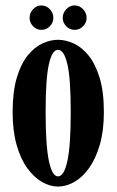

<svg xmlns="http://www.w3.org/2000/svg" viewBox="-20 -676 430 707"><path d="M193.5 11Q164 11 134.5 -6Q105 -23 80.2 -57.2Q55.5 -91.5 41 -143Q26.5 -194.5 26.5 -263.5Q26.5 -338.5 41.8 -389.8Q57 -441 82 -471.8Q107 -502.5 136.2 -516Q165.5 -529.5 193.5 -529.5Q221.5 -529.5 251.2 -516Q281 -502.5 306 -471.8Q331 -441 346.8 -389.8Q362.5 -338.5 362.5 -263.5Q362.5 -194.5 347.5 -143Q332.5 -91.5 308 -57.2Q283.5 -23 253.5 -6Q223.5 11 193.5 11ZM193.5 -26.5Q216 -26.5 228.2 -83.5Q240.5 -140.5 240.5 -263.5Q240.5 -386 228.2 -439.2Q216 -492.5 193.5 -492.5Q172 -492.5 160 -439.2Q148 -386 148 -263.5Q148 -140.5 160 -83.5Q172 -26.5 193.5 -26.5ZM255 -566Q237 -566 224 -579.2Q211 -592.5 211 -610Q211 -628.5 224 -642.2Q237 -656 255 -656Q272.5 -656 285.8 -642.2Q299 -628.5 299 -610Q299 -592.5 285.8 -579.2Q272.5 -566 255 -566ZM132 -566Q115 -566 102 -579.2Q89 -592.5 89 -610Q89 -628.5 102 -642.2Q115 -656 132 -656Q150.5 -656 163.5 -642.2Q176.5 -628.5 176.5 -610Q176.5 -592.5 163.5 -579.2Q150.5 -566 132 -566Z"/></svg>

Font: Imbue 24pt
Style: Bold
Weight: 700
Designer: Tyler Finck
Foundry: Etcetera Type Company
Version: Version 1.102